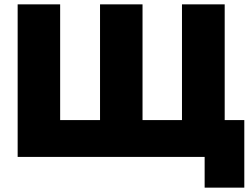

<svg xmlns="http://www.w3.org/2000/svg" viewBox="-20 -720 1148 881"><path d="M919 0H61V-700H256V-169H439V-700H634V-169H815V-700H1011V-169H1101V141H919Z"/></svg>

Font: Chess Sans ExtraBold
Style: Regular
Weight: 800
Designer: Wolf Bōese
Foundry: Wolf Bōese
Version: Version 7.223